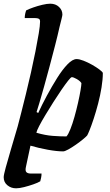

<svg xmlns="http://www.w3.org/2000/svg" viewBox="-50 -820 596 1040"><path d="M37 200Q10 200 -10 183.5Q-30 167 -30 140Q-30 128 -19 87.5Q-8 47 9.5 -12Q27 -71 46 -136Q53 -162 64.5 -207.5Q76 -253 90 -309.5Q104 -366 117.5 -426Q131 -486 142 -541.5Q153 -597 160 -639.5Q167 -682 167 -703Q167 -715 160 -718.5Q153 -722 141 -722H84Q84 -734 86.5 -745.5Q89 -757 92 -764Q106 -771 130 -779.5Q154 -788 179.5 -794Q205 -800 222 -800Q251 -800 269.5 -782.5Q288 -765 288 -741Q288 -736 283.5 -718Q279 -700 273 -676Q263 -631 248.5 -574.5Q234 -518 218.5 -460Q203 -402 188.5 -350Q174 -298 163 -261.5Q152 -225 148 -213L157 -208Q177 -252 204 -302Q231 -352 259.5 -397.5Q288 -443 315.5 -471.5Q343 -500 365 -500Q380 -500 403 -491Q426 -482 449 -469Q472 -456 488.5 -443.5Q505 -431 507 -425Q507 -390 500 -346.5Q493 -303 481.5 -259Q470 -215 457.5 -177Q445 -139 435 -114.5Q425 -90 422 -86Q416 -79 399 -65Q382 -51 360.5 -36Q339 -21 320 -10.5Q301 0 292 0Q258 0 208.5 -9Q159 -18 115 -31L90 86Q86 105 93 112.5Q100 120 117 120H175Q175 132 172.5 143.5Q170 155 168 162Q155 170 130.5 178.5Q106 187 80.5 193.5Q55 200 37 200ZM310 -81Q320 -92 331.5 -121Q343 -150 353.5 -187.5Q364 -225 372.5 -262.5Q381 -300 386 -329.5Q391 -359 391 -370Q383 -382 365.5 -392Q348 -402 339 -402Q334 -402 319 -383Q304 -364 283 -333.5Q262 -303 239.5 -267.5Q217 -232 196.5 -198Q176 -164 162.5 -138Q149 -112 147 -101Q195 -87 235.5 -84Q276 -81 310 -81Z"/></svg>

Font: Texturina
Style: Bold Italic
Weight: 700
Italic angle: -11°
Designer: Guillermo Torres Carreño
Foundry: Omnibus-Type
Version: Version 1.002; ttfautohint (v1.8.3)